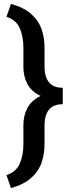

<svg xmlns="http://www.w3.org/2000/svg" viewBox="-20 -800 373 998"><path d="M37.1 177.7 13.7 110.4Q64.5 93.3 83 49.8Q101.6 6.3 101.6 -49.8V-149.4Q101.6 -199.7 123 -239.5Q144.5 -279.3 191.4 -301.3Q144.5 -322.8 123 -362.5Q101.6 -402.3 101.6 -452.1V-552.7Q101.6 -609.4 83 -652.8Q64.5 -696.3 13.7 -712.9L37.1 -779.8Q104 -761.2 142.1 -727.3Q180.2 -693.4 195.8 -648.7Q211.4 -604 211.4 -552.7V-452.1Q211.4 -402.8 233.6 -373.3Q255.9 -343.8 306.2 -343.8V-258.3Q255.9 -258.3 233.6 -228.8Q211.4 -199.2 211.4 -149.4V-49.8Q211.4 1.5 195.8 46.1Q180.2 90.8 142.1 124.8Q104 158.7 37.1 177.7Z"/></svg>

Font: Vazirmatn RD UI Medium
Style: Regular
Weight: 500
Designer: Saber Rastikerdar
Foundry: Saber Rastikerdar
Version: Version 33.003